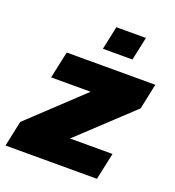

<svg xmlns="http://www.w3.org/2000/svg" viewBox="-145 -803 822 904"><g transform="rotate(20 266.5 -351.0)"><path d="M-16 0 11 -128 274 -375H76L105 -510H549L522 -382L258 -135H471L442 0ZM259 -585 284 -702H432L407 -585Z"/></g></svg>

Font: Saira ExtraBold
Style: Italic
Weight: 800
Italic angle: -12°
Designer: Hector Gatti with collaboration of the Omnibus-Type team
Foundry: Omnibus-Type
Version: Version 1.100; ttfautohint (v1.8.3)